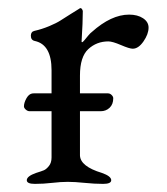

<svg xmlns="http://www.w3.org/2000/svg" viewBox="-20 -450 411 473"><path d="M107 -220V-277Q107 -340 66 -349Q56 -351 56 -362Q56 -372 65 -374Q83 -378 101 -385.5Q119 -393 129 -399.5Q139 -406 155 -416Q171 -426 176 -429L177 -430H178Q182 -430 184 -423Q184 -396 181 -348Q181 -346 182 -346Q184 -346 188 -351Q192 -356 197.5 -362.5Q203 -369 206 -371Q254 -414 298 -414Q319 -414 332.5 -405Q346 -396 346 -382Q346 -366 333.5 -348Q321 -330 307 -330Q299 -330 278 -339Q257 -348 247 -348Q218 -348 197.5 -329Q177 -310 177 -264V-220H246Q251 -220 255 -216Q259 -212 259 -208Q259 -193 250 -184.5Q241 -176 228 -176H177V-67Q178 -40 231 -24Q254 -16 254 -6Q254 3 234 3Q213 3 188.5 0.5Q164 -2 147 -2Q130 -2 108.5 0.5Q87 3 66 3Q46 3 46 -6Q46 -16 69 -24Q82 -28 88 -30.5Q94 -33 100.5 -41Q107 -49 107 -62V-176H53Q48 -176 43.5 -180Q39 -184 39 -188Q39 -197 45.5 -208.5Q52 -220 63 -220Z"/></svg>

Font: EB Garamond SC 12
Style: Regular
Weight: 400
Version: Version 0.016 ; ttfautohint (v0.97) -l 8 -r 50 -G 200 -x 0 -